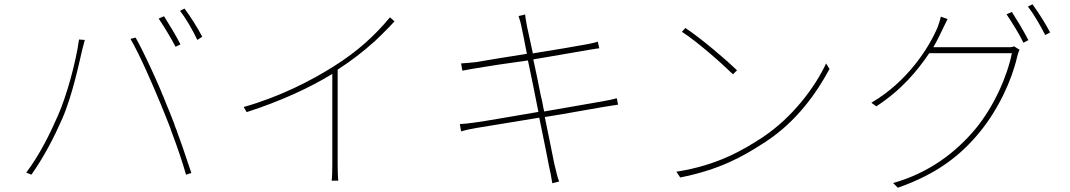

<svg xmlns="http://www.w3.org/2000/svg" viewBox="-20 -833 5010 899"><path d="M927 -661C907 -700 871 -757 844 -793L823 -782C852 -745 881 -694 904 -646L927 -661ZM825 -625C803 -669 770 -722 748 -757L723 -746C748 -709 783 -651 802 -614L825 -625ZM876 -23C871 -38 865 -55 859 -73L856 -82C845 -116 832 -153 818 -192L814 -202C810 -216 805 -229 799 -243L796 -253C782 -288 769 -323 755 -355C754 -358 753 -362 751 -365L747 -376C746 -377 745 -379 745 -381L740 -391C740 -393 739 -394 738 -396L734 -407C704 -477 672 -546 645 -600L641 -608C631 -627 623 -643 615 -657L591 -651C635 -575 690 -448 732 -347C747 -312 762 -272 778 -232L781 -222C810 -146 836 -69 851 -15L876 -23ZM271 -276C320 -388 352 -546 365 -600C370 -620 372 -627 377 -646L350 -648C336 -545 293 -385 250 -289C216 -211 167 -110 103 -25L127 -15C187 -100 233 -190 271 -276Z M1561 -65V-507C1626 -549 1680 -591 1729 -635L1736 -641C1746 -651 1757 -661 1767 -671L1774 -678C1775 -679 1776 -680 1777 -681L1784 -688C1798 -702 1813 -717 1827 -733L1806 -752C1733 -664 1654 -593 1547 -525C1437 -455 1288 -379 1121 -332L1135 -308C1290 -358 1429 -421 1536 -487V-65C1536 -34 1535 -1 1533 13H1564C1562 -1 1561 -34 1561 -65Z M2598 17C2588 -7 2584 -35 2576 -63C2573 -75 2555 -171 2531 -285C2639 -302 2742 -322 2804 -332C2841 -338 2859 -341 2874 -343L2868 -373C2852 -368 2836 -365 2798 -358C2742 -348 2639 -330 2528 -311C2525 -324 2522 -338 2520 -351L2518 -361C2516 -369 2514 -378 2512 -386L2508 -406C2498 -458 2487 -510 2477 -555C2481 -555 2485 -556 2489 -557L2501 -559C2503 -559 2505 -559 2507 -560L2519 -562C2611 -577 2696 -593 2740 -600C2763 -604 2779 -606 2786 -607L2779 -638C2770 -635 2762 -632 2735 -627C2686 -618 2583 -600 2475 -583C2461 -651 2449 -701 2448 -707C2445 -727 2440 -747 2439 -765L2408 -758C2414 -740 2419 -724 2423 -701C2425 -695 2434 -648 2447 -581C2346 -565 2252 -550 2208 -542C2176 -539 2158 -537 2139 -536L2145 -502C2170 -507 2187 -510 2212 -514C2257 -522 2350 -536 2452 -550C2459 -515 2467 -476 2476 -434L2478 -424C2481 -409 2484 -394 2487 -379L2489 -369C2493 -349 2497 -329 2501 -309C2375 -288 2255 -266 2201 -259C2180 -256 2154 -253 2133 -252L2139 -218C2160 -224 2177 -228 2212 -234C2265 -243 2381 -262 2505 -282C2528 -169 2548 -72 2550 -58C2557 -29 2561 -6 2566 25L2598 17Z M3431 -504C3379 -554 3261 -655 3189 -702L3173 -684C3249 -635 3363 -533 3412 -485L3431 -504ZM3569 -172C3710 -265 3803 -397 3864 -510L3848 -536C3796 -424 3690 -283 3552 -191C3459 -130 3339 -59 3147 -29L3165 -2C3347 -38 3457 -99 3552 -161L3559 -165C3562 -167 3566 -170 3569 -172Z M4897 -681C4877 -720 4841 -777 4814 -813L4793 -802C4822 -765 4851 -714 4874 -669L4897 -681ZM4795 -645C4773 -689 4740 -742 4718 -777L4693 -766C4718 -729 4753 -673 4772 -633L4795 -645ZM4567 -214C4654 -320 4718 -457 4743 -569C4745 -576 4749 -591 4754 -600L4728 -616C4718 -611 4709 -612 4686 -612H4350C4368 -642 4380 -669 4392 -693C4400 -709 4408 -727 4417 -744L4385 -755C4382 -738 4374 -716 4370 -705C4331 -612 4230 -451 4060 -352L4083 -335C4203 -413 4276 -503 4331 -584H4718C4696 -475 4634 -334 4547 -229C4452 -115 4325 -22 4162 24L4184 46C4370 -19 4480 -108 4567 -214Z"/></svg>

Font: Glow Sans SC Normal Thin
Style: Regular
Weight: 100
Designer: Ryoko NISHIZUKA (kana, bopomofo & ideographs); Paul D. Hunt (Latin, Greek & Cyrillic); Sandoll Communications, Soo-young
Version: Version 0.93